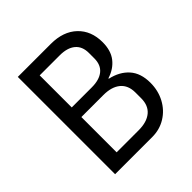

<svg xmlns="http://www.w3.org/2000/svg" viewBox="-187 -836 974 974"><g transform="rotate(-45 300.0 -349.0)"><path d="M88 -698H325Q414 -698 465.5 -649Q517 -600 517 -518Q517 -458 488 -421Q459 -384 408 -368V-365Q471 -351 507 -310.5Q543 -270 543 -201Q543 -145 518.5 -99Q494 -53 451 -26.5Q408 0 355 0H88ZM330 -73Q389 -73 421.5 -100Q454 -127 454 -179V-220Q454 -272 421.5 -299Q389 -326 330 -326H172V-73ZM316 -395Q370 -395 399.5 -419Q429 -443 429 -490V-529Q429 -576 399.5 -600.5Q370 -625 316 -625H172V-395Z"/></g></svg>

Font: iA Writer Duo V
Style: Regular
Weight: 400
Designer: Mike Abbink, Paul van der Laan, Pieter van Rosmalen, Oliver Reichenstein
Foundry: Information Architects Inc.
Version: Version 2.000